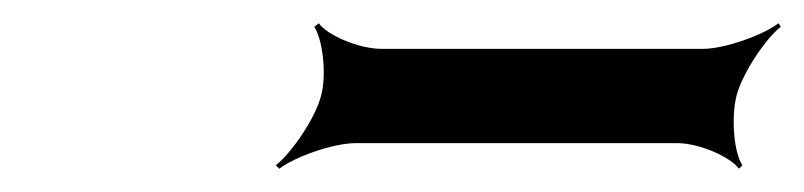

<svg xmlns="http://www.w3.org/2000/svg" viewBox="-20 -753 691 165"><path d="M613 -671C618 -690 638 -720 651 -730L649 -733C636 -723 603 -711 584 -711H308C288 -711 261 -723 254 -733L250 -730C257 -720 261 -690 256 -671C251 -651 230 -621 217 -611L220 -608C233 -618 266 -630 286 -630H562C581 -630 608 -618 615 -608L618 -611C611 -621 608 -651 613 -671Z"/></svg>

Font: Asimov
Style: EdgeIt
Weight: 500
Designer: Google
Version: Version 2.000980: 2014